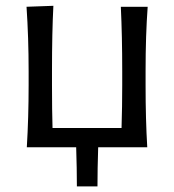

<svg xmlns="http://www.w3.org/2000/svg" viewBox="-20 -520 615 678"><path d="M494.1 -269V-219.2Q494.1 -98.1 500 0H326.7Q324.2 76.7 324.2 138.2H251.5Q251.5 76.7 249 0H74.7Q81.1 -106.4 81.1 -219.2V-269Q81.1 -386.2 73.7 -496.1L168.5 -499.5Q163.6 -406.2 163.6 -269V-219.2Q163.6 -129.9 165.5 -67.9H409.2Q411.6 -145 411.6 -219.2V-269Q411.6 -391.6 406.7 -496.1H501.5Q494.1 -396 494.1 -269Z"/></svg>

Font: Commissioner Flair
Style: Regular
Weight: 400
Designer: Kostas Bartsokas
Foundry: Kostas Bartsokas
Version: Version 1.000